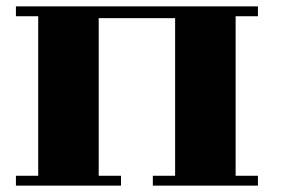

<svg xmlns="http://www.w3.org/2000/svg" viewBox="-20 -522 893 603"><path d="M290 -465V30H360V61H30V30H100V-471H30V-502H790V-471H720V30H790V61H460V30H530V-465Z"/></svg>

Font: Cafe24 ClassicType
Style: Regular
Weight: 400
Designer: Cafe24 thkim, hmlim, mnelim & 4IR
Foundry: Cafe24
Version: Version 1.000